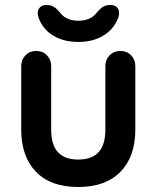

<svg xmlns="http://www.w3.org/2000/svg" viewBox="-20 -739 627 769"><path d="M522 -474V-220Q522 -112 462.5 -51Q403 10 293 10Q183 10 124 -51Q65 -112 65 -220V-474Q65 -500 82 -517.5Q99 -535 125 -535Q151 -535 168 -517.5Q185 -500 185 -474V-220Q185 -159 212 -129.5Q239 -100 293 -100Q348 -100 375 -129.5Q402 -159 402 -220V-474Q402 -500 419 -517.5Q436 -535 462 -535Q488 -535 505 -517.5Q522 -500 522 -474ZM136 -664Q131 -677 131 -686Q131 -701 140.5 -710Q150 -719 165 -719Q185 -719 197.5 -710.5Q210 -702 225 -683Q249 -656 294 -656Q339 -656 363 -683Q378 -702 390.5 -710.5Q403 -719 423 -719Q438 -719 447.5 -710.5Q457 -702 457 -687Q457 -677 453 -666Q434 -620 392.5 -595.5Q351 -571 294 -571Q237 -571 195.5 -595Q154 -619 136 -664Z"/></svg>

Font: Quicksand
Style: Bold
Weight: 700
Version: Version 3.000